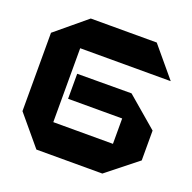

<svg xmlns="http://www.w3.org/2000/svg" viewBox="-127 -846 976 974"><g transform="rotate(20 361.0 -359.5)"><path d="M202 -559V-719H557L690 -560V-559ZM169 0 36 -159V-160H524V0ZM36 -160V-582L201 -719H202V-160ZM232 -297V-432L524 -433V-297ZM524 0V-433H525L690 -292V-131L525 0Z"/></g></svg>

Font: Foldit
Style: Bold
Weight: 700
Version: Version 1.003